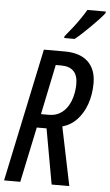

<svg xmlns="http://www.w3.org/2000/svg" viewBox="-62 -985 587 1025"><g transform="rotate(5 231.5 -472.5)"><path d="M0 0 150.9 -713.9H262.7Q344.7 -713.9 387.7 -673.3Q430.7 -632.8 430.7 -558.1Q430.7 -498.5 413.1 -447.5Q395.5 -396.5 362.8 -361.6Q330.1 -326.7 284.7 -314L349.6 0H254.9L201.7 -296.4H149.4L86.9 0ZM165.5 -369.6H207.5Q242.2 -369.6 267.1 -384.8Q292 -399.9 307.9 -425.3Q323.7 -450.7 331.5 -482.4Q339.4 -514.2 339.4 -546.9Q339.4 -592.3 316.9 -615Q294.4 -637.7 251 -637.7H221.2ZM253.4 -785.2 254.4 -794.9Q276.4 -820.8 296.6 -846.9Q316.9 -873 334 -898.2Q351.1 -923.3 363.8 -945.3H462.9L461.9 -937Q451.7 -922.9 432.1 -901.9Q412.6 -880.9 389.6 -858.4Q366.7 -835.9 345.5 -816.2Q324.2 -796.4 309.6 -785.2Z"/></g></svg>

Font: Open Sans Condensed Medium
Style: Italic
Weight: 500
Width: 3
Italic angle: -12°
Designer: Monotype Design Team
Foundry: Monotype Imaging Inc.
Version: Version 3.000